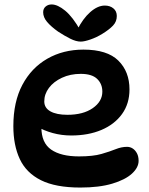

<svg xmlns="http://www.w3.org/2000/svg" viewBox="-20 -835 670 863"><path d="M341 8Q230 8 164 -25Q98 -58 69 -120Q40 -182 40 -268Q40 -377 80.5 -453.5Q121 -530 192.5 -571Q264 -612 355 -612Q462 -612 512 -562.5Q562 -513 562 -433Q562 -369 528.5 -322.5Q495 -276 436 -251Q377 -226 300 -226Q257 -226 217 -237Q177 -248 145 -267L169 -311Q166 -287 166 -263Q166 -193 210 -162.5Q254 -132 335 -132Q398 -132 436 -143Q474 -154 500 -164.5Q526 -175 551 -175Q565 -175 576.5 -167.5Q588 -160 595.5 -146Q603 -132 603 -112Q603 -82 573 -54.5Q543 -27 484.5 -9.5Q426 8 341 8ZM283 -319Q354 -319 397 -349Q440 -379 440 -423Q440 -458 416.5 -480.5Q393 -503 343 -503Q296 -503 258.5 -485.5Q221 -468 200 -440Q179 -412 179 -379Q179 -350 206.5 -334.5Q234 -319 283 -319ZM343 -648Q322 -648 296 -661Q270 -674 241 -693Q210 -715 192 -736Q174 -757 174 -780Q174 -796 185 -805.5Q196 -815 212 -815Q239 -815 273 -787Q307 -759 342 -697L327 -700Q352 -751 385.5 -780.5Q419 -810 451 -810Q474 -810 489.5 -797.5Q505 -785 505 -763Q505 -738 488 -720Q471 -702 440 -683Q414 -667 386.5 -657.5Q359 -648 343 -648Z"/></svg>

Font: DynaPuff
Style: Regular
Weight: 400
Designer: Toshi Omagari, Jennifer Daniel
Foundry: Google Fonts
Version: Version 2.000